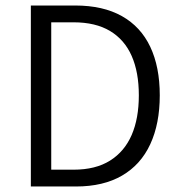

<svg xmlns="http://www.w3.org/2000/svg" viewBox="-20 -677 653 697"><path d="M92 0V-657H253Q354 -657 422.5 -618.5Q491 -580 525.5 -507Q560 -434 560 -331Q560 -228 525.5 -153.5Q491 -79 423 -39.5Q355 0 256 0ZM166 -61H247Q327 -61 379.5 -94Q432 -127 458 -187Q484 -247 484 -331Q484 -415 458 -474Q432 -533 379.5 -564.5Q327 -596 247 -596H166Z"/></svg>

Font: Assistant ExtraLight
Style: Regular
Weight: 400
Version: Version 3.000